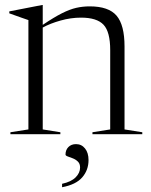

<svg xmlns="http://www.w3.org/2000/svg" viewBox="-20 -548 616 784"><path d="M357.5 -8 430 -19.5V-343.5Q430 -418 402.8 -447Q375.5 -476 311 -476Q269.5 -476 227.5 -464.2Q185.5 -452.5 154.5 -435.5V-19.5L226.5 -8V0H22.5V-8L96 -19.5V-466Q88 -469 70 -475Q52 -481 18 -493.5V-501.5L151.5 -527.5H154.5V-446.5Q200.5 -477.5 232.8 -493.8Q265 -510 291.5 -516Q318 -522 346.5 -522Q423.5 -522 456 -484Q488.5 -446 488.5 -358V-19.5L561 -8V0H357.5ZM233.5 202.5Q270.5 194.5 288.8 176.2Q307 158 307 136Q307 120.5 298 111.8Q289 103 277.2 98.5Q265.5 94 256.5 90.8Q247.5 87.5 247.5 83Q247.5 64.5 259.2 52.5Q271 40.5 290.5 40.5Q313 40.5 327.2 58.2Q341.5 76 341.5 105.5Q341.5 146.5 315.8 176.2Q290 206 233.5 216.5Z"/></svg>

Font: Newsreader Display Light
Style: Regular
Weight: 300
Designer: Hugues Gentile
Foundry: Production Type
Version: Version 1.001